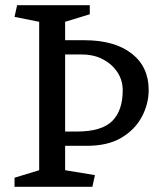

<svg xmlns="http://www.w3.org/2000/svg" viewBox="-20 -720 619 740"><path d="M346 -45 336 0H36V-35L131 -64V-636L36 -655L46 -700H326V-665L231 -636V-565H305Q421 -565 487 -514Q553 -463 553 -373Q553 -320 527 -270.5Q501 -221 448.5 -189.5Q396 -158 315 -158H231V-64ZM231 -510V-213H275Q372 -213 412.5 -253.5Q453 -294 453 -372Q453 -410 433 -441Q413 -472 377.5 -491Q342 -510 295 -510Z"/></svg>

Font: Brawler
Style: Regular
Weight: 400
Designer: Oleg Frolov, Haley Fiege
Foundry: Oleg Frolov, Haley Fiege
Version: Version 1.101; ttfautohint (v1.8.3)